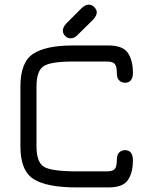

<svg xmlns="http://www.w3.org/2000/svg" viewBox="-20 -820 656 840"><path d="M454.1 0C496.4 0 524.9 -10.7 539.6 -32.2C554.2 -53.7 561.5 -82.4 561.5 -118.2C561.5 -148.1 549.8 -163.1 526.4 -163.1C517.3 -163.1 509.1 -159.8 502 -153.3C494.8 -146.8 491.2 -136.1 491.2 -121.1C491.2 -101.6 488.3 -88.2 482.4 -81.1C476.6 -73.9 464.8 -70.3 447.3 -70.3H316.4C244.1 -70.3 196.6 -76.7 173.8 -89.4C151 -102.1 139.6 -132.8 139.6 -181.6V-439.5C139.6 -487.6 150.4 -518.2 171.9 -531.2C193.4 -544.3 235.7 -550.8 298.8 -550.8H447.3C464.8 -550.8 476.6 -547.2 482.4 -540C488.3 -532.9 491.2 -519.5 491.2 -500C491.2 -485 494.8 -474.3 502 -467.8C509.1 -461.3 517.3 -458 526.4 -458C549.8 -458 561.5 -472.7 561.5 -502C561.5 -537.8 554.2 -566.6 539.6 -588.4C524.9 -610.2 496.4 -621.1 454.1 -621.1H298.8C220.1 -621.1 162.1 -608.9 125 -584.5C87.9 -560.1 69.3 -512.4 69.3 -441.4V-179.7C69.3 -108.7 88.5 -61 127 -36.6C165.4 -12.2 228.5 0 316.4 0ZM368.2 -799.8C358.4 -799.8 348 -794.6 336.9 -784.2L268.6 -715.8C259.4 -705.4 254.9 -695.3 254.9 -685.5C254.9 -677.7 258.1 -670.2 264.6 -663.1C271.2 -655.9 279.3 -652.3 289.1 -652.3C300.8 -652.3 311.5 -657.9 321.3 -668.9L388.7 -735.4C398.4 -746.4 403.3 -756.5 403.3 -765.6C403.3 -774.1 399.6 -781.9 392.1 -789.1C384.6 -796.2 376.6 -799.8 368.2 -799.8Z"/></svg>

Font: Jura
Style: DemiBold
Weight: 600
Version: Version 2.5.1